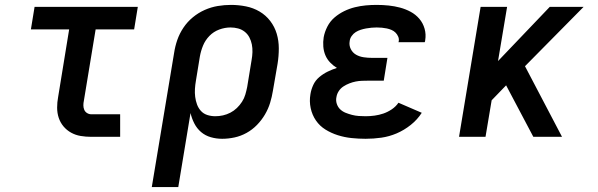

<svg xmlns="http://www.w3.org/2000/svg" viewBox="-20 -558 2440 783"><path d="M352 0Q330 0 309 -3.5Q288 -7 270 -17Q252 -27 239 -42.5Q226 -58 219.5 -77.5Q213 -97 213 -119Q213 -141 217 -162L262 -438H106L121 -530H542L527 -438H370L322 -147Q320 -138 320 -128.5Q320 -119 323.5 -110.5Q327 -102 335 -97Q343 -92 352 -92H470V0Z M599 205 690 -342Q694 -369 703 -395Q712 -421 728 -445Q744 -469 766.5 -487.5Q789 -506 815 -517.5Q841 -529 868 -533.5Q895 -538 922 -538Q953 -538 983 -532Q1013 -526 1038.5 -511Q1064 -496 1082 -472.5Q1100 -449 1108.5 -420.5Q1117 -392 1117 -360.5Q1117 -329 1112 -298L1093 -188Q1089 -163 1081.5 -138.5Q1074 -114 1060.5 -91Q1047 -68 1028 -48.5Q1009 -29 985.5 -16Q962 -3 936.5 2.5Q911 8 886 8Q862 8 839.5 1.5Q817 -5 800 -19.5Q783 -34 772.5 -54.5Q762 -75 757 -97L707 205ZM858 -84Q874 -84 889.5 -87.5Q905 -91 919.5 -98.5Q934 -106 946 -117.5Q958 -129 967 -143Q976 -157 980.5 -172.5Q985 -188 988 -203L1006 -313Q1009 -329 1009.5 -345.5Q1010 -362 1007 -377Q1004 -392 997 -405.5Q990 -419 978 -428.5Q966 -438 951 -442Q936 -446 920 -446Q897 -446 874 -437.5Q851 -429 834 -411.5Q817 -394 808 -372Q799 -350 795 -327L779 -229Q776 -212 775 -195.5Q774 -179 776 -163Q778 -147 783.5 -132Q789 -117 799.5 -105.5Q810 -94 825.5 -89Q841 -84 858 -84Z M1471 8Q1442 8 1413.5 5Q1385 2 1358 -6.5Q1331 -15 1307.5 -29.5Q1284 -44 1268.5 -66.5Q1253 -89 1247 -117Q1241 -145 1246 -174Q1249 -193 1257.5 -211.5Q1266 -230 1282 -243.5Q1298 -257 1316.5 -266Q1335 -275 1354 -281Q1339 -290 1326.5 -303Q1314 -316 1307 -332.5Q1300 -349 1298.5 -368Q1297 -387 1300 -406Q1304 -428 1315 -449.5Q1326 -471 1344 -486.5Q1362 -502 1383.5 -512.5Q1405 -523 1427.5 -528.5Q1450 -534 1472 -536Q1494 -538 1516 -538Q1541 -538 1565 -535.5Q1589 -533 1611.5 -527Q1634 -521 1654.5 -510Q1675 -499 1690 -481.5Q1705 -464 1711.5 -441Q1718 -418 1714 -394Q1714 -392 1713.5 -390Q1713 -388 1712 -386H1605Q1605 -387 1605.5 -387.5Q1606 -388 1606 -389Q1608 -399 1604 -408.5Q1600 -418 1593 -425Q1586 -432 1576.5 -436Q1567 -440 1557.5 -442Q1548 -444 1537.5 -445Q1527 -446 1516 -446Q1506 -446 1495 -445Q1484 -444 1473 -442Q1462 -440 1451 -436.5Q1440 -433 1430.5 -427Q1421 -421 1414 -411Q1407 -401 1406 -390Q1403 -373 1410.5 -358Q1418 -343 1432 -335Q1446 -327 1463 -324.5Q1480 -322 1497 -322H1560L1545 -229H1482Q1469 -229 1456 -228.5Q1443 -228 1430.5 -225.5Q1418 -223 1405 -218Q1392 -213 1380.5 -205.5Q1369 -198 1361.5 -186.5Q1354 -175 1352 -162Q1349 -148 1353.5 -134.5Q1358 -121 1367.5 -112Q1377 -103 1389.5 -98Q1402 -93 1415.5 -89.5Q1429 -86 1443 -85Q1457 -84 1471 -84Q1489 -84 1507.5 -86.5Q1526 -89 1543.5 -95Q1561 -101 1577.5 -112Q1594 -123 1605 -139L1700 -98Q1682 -70 1655 -48.5Q1628 -27 1597.5 -14Q1567 -1 1535 3.5Q1503 8 1471 8Z M1852 0 1940 -530H2048L2011 -309L2222 -530H2360L2121 -288L2272 0H2155L2044 -210L1985 -149L1960 0Z"/></svg>

Font: Iosevka Slab Semibold Extended
Style: Italic
Weight: 600
Width: 7
Italic angle: -9°
Monospace: yes
Designer: Belleve Invis
Foundry: Belleve Invis
Version: Version 11.1.0; ttfautohint (v1.8.3)